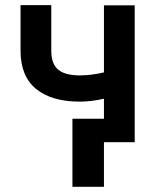

<svg xmlns="http://www.w3.org/2000/svg" viewBox="-20 -551 601 744"><path d="M502 0H382.8V172.9H260.7V-90.8H382.8V-168.5Q334 -157.2 289.1 -157.2Q180.2 -157.2 119.9 -206.3Q59.6 -255.4 59.6 -354.5V-531.2H178.7V-354.5Q178.7 -303.2 205.6 -281Q232.4 -258.8 289.1 -258.8Q333.5 -258.8 382.8 -270.5V-530.3H502Z"/></svg>

Font: Pretendard SemiBold
Style: Regular
Weight: 600
Designer: Base glyphs from Inter by Rasmus Andersson; Hangeul glyphs from Noto Sans CJK(Source Han Sans) by Jang Soo-young and Kan
Foundry: Kil Hyung-jin
Version: Version 1.309